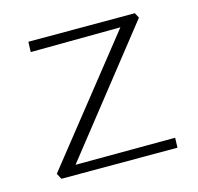

<svg xmlns="http://www.w3.org/2000/svg" viewBox="-69 -472 561 545"><g transform="rotate(-15 211.5 -200.0)"><path d="M97 -28 390 -29 389 0H48L39 -17L321 -372L57 -370L58 -400H371L379 -385Z"/></g></svg>

Font: EauTest Light
Style: Regular
Weight: 300
Designer: Christian Thalmann (Catharsis Fonts)
Version: Version 0.001;PS 000.001;hotconv 1.0.88;makeotf.lib2.5.64775